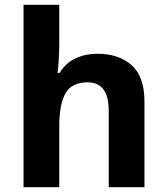

<svg xmlns="http://www.w3.org/2000/svg" viewBox="-20 -780 697 800"><path d="M227 -605Q227 -565 224.5 -528Q222 -491 220 -476H228Q254 -518 295 -537Q336 -556 386 -556Q475 -556 528.5 -508.5Q582 -461 582 -356V0H433V-319Q433 -437 345 -437Q278 -437 252.5 -390.5Q227 -344 227 -257V0H78V-760H227Z"/></svg>

Font: Noto Sans Bamum
Style: Regular
Weight: 400
Designer: Monotype Design Team
Foundry: Monotype Imaging Inc.
Version: Version 2.001